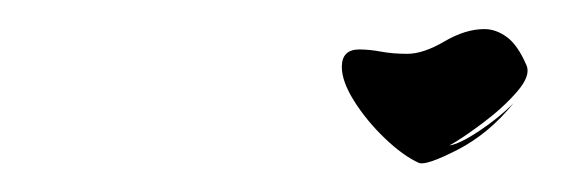

<svg xmlns="http://www.w3.org/2000/svg" viewBox="-20 -410 392 132"><path d="M268 -298Q257 -303 244.5 -315Q232 -327 223.5 -340.5Q215 -354 215 -364Q215 -376 227 -376Q234 -376 242 -374.5Q250 -373 260 -373Q271 -373 285.5 -381.5Q300 -390 313 -390Q321 -390 328.5 -384.5Q336 -379 342 -365Q345 -358 335.5 -347Q326 -336 312 -325.5Q298 -315 289 -310Q296 -311 309.5 -320Q323 -329 333 -339Q316 -318 294.5 -307Q273 -296 268 -298Z"/></svg>

Font: Smooch
Style: Regular
Weight: 400
Designer: Robert E. Leuschke
Foundry: Robert E. Leuschke
Version: Version 1.010; ttfautohint (v1.8.3)